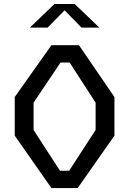

<svg xmlns="http://www.w3.org/2000/svg" viewBox="-20 -961 660 981"><path d="M55.3 -268V-465.3L242.8 -730H383.5L564.7 -465.3V-268L376.8 0H242.8ZM333.2 -88.5 468.5 -297V-436.3L335.8 -641.5H289.2L151.5 -436.3V-297L286.5 -88.5ZM258.5 -940.7H361.5L487.5 -820H396.5L296.7 -922H323.3L223.5 -820H132.5Z"/></svg>

Font: Monaspace Krypton Var ExLight
Style: Regular
Weight: 200
Designer: Riley Cran and the Lettermatic Team
Version: Version 1.200 (Monaspace Krypton Var)